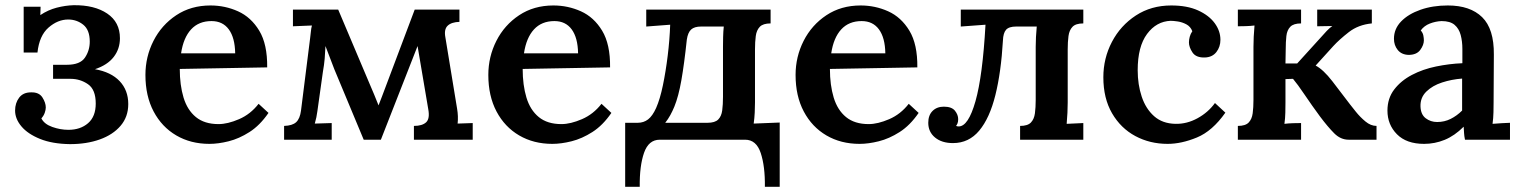

<svg xmlns="http://www.w3.org/2000/svg" viewBox="-20 -537 5843 738"><path d="M249 17Q181 16 134 -3Q87 -22 62.5 -51Q38 -80 38 -112Q38 -141 53.5 -161.5Q69 -182 99 -182Q130 -183 143 -162.5Q156 -142 156 -124Q156 -115 152 -103.5Q148 -92 139 -82Q150 -60 181 -49Q212 -38 243 -38Q289 -38 318.5 -63.5Q348 -89 348 -139Q348 -193 318 -213.5Q288 -234 251 -234H184V-288H237Q288 -288 306.5 -315.5Q325 -343 325 -377Q325 -422 300 -442Q275 -462 242 -462Q202 -462 166.5 -431Q131 -400 124 -335H71V-511H136L135 -479Q165 -499 198 -507.5Q231 -516 263 -517Q343 -518 392 -485Q441 -452 441 -390Q441 -349 417 -318Q393 -287 345 -271Q407 -260 440 -225Q473 -190 473 -137Q473 -88 443.5 -53.5Q414 -19 363.5 -1Q313 17 249 17Z M785 16Q713 16 657.5 -16.5Q602 -49 570.5 -108.5Q539 -168 539 -249Q539 -319 570 -380Q601 -441 657.5 -478.5Q714 -516 789 -516Q845 -516 895 -493.5Q945 -471 976.5 -419Q1008 -367 1007 -278L671 -272Q671 -210 685.5 -162Q700 -114 733 -87Q766 -60 820 -60Q855 -60 899 -79Q943 -98 974 -138L1012 -103Q979 -55 939 -29.5Q899 -4 859 6Q819 16 785 16ZM676 -332H884Q883 -392 859.5 -424Q836 -456 793 -456Q744 -456 714.5 -424Q685 -392 676 -332Z M1072 0V-53Q1104 -54 1118.5 -67.5Q1133 -81 1137 -112L1172 -390Q1174 -404 1175 -416Q1176 -428 1179 -439L1106 -436V-500H1280L1401 -214Q1409 -196 1418 -174Q1427 -152 1435 -132Q1442 -149 1448 -165.5Q1454 -182 1461 -200L1574 -500H1746V-453Q1715 -452 1700.5 -438Q1686 -424 1692 -393L1737 -119Q1742 -90 1739 -62L1797 -64V0H1571V-53Q1603 -53 1618 -67Q1633 -81 1626 -118L1585 -360L1444 0H1378L1265 -271Q1247 -317 1231 -360Q1230 -335 1228 -311.5Q1226 -288 1221 -260L1200 -110Q1197 -86 1190 -62L1255 -64V0Z M2103 16Q2031 16 1975.5 -16.5Q1920 -49 1888.5 -108.5Q1857 -168 1857 -249Q1857 -319 1888 -380Q1919 -441 1975.5 -478.5Q2032 -516 2107 -516Q2163 -516 2213 -493.5Q2263 -471 2294.5 -419Q2326 -367 2325 -278L1989 -272Q1989 -210 2003.5 -162Q2018 -114 2051 -87Q2084 -60 2138 -60Q2173 -60 2217 -79Q2261 -98 2292 -138L2330 -103Q2297 -55 2257 -29.5Q2217 -4 2177 6Q2137 16 2103 16ZM1994 -332H2202Q2201 -392 2177.5 -424Q2154 -456 2111 -456Q2062 -456 2032.5 -424Q2003 -392 1994 -332Z M2383 181V-65H2431Q2454 -65 2471 -78Q2488 -91 2502 -122Q2517 -156 2528 -209Q2539 -262 2546.5 -323Q2554 -384 2556 -442L2464 -435V-500H2942V-447Q2913 -447 2900.5 -434Q2888 -421 2885 -398.5Q2882 -376 2882 -347V-143Q2882 -126 2881 -104.5Q2880 -83 2877 -62L2977 -66V181H2920Q2921 102 2904 51Q2887 0 2844 0H2516Q2473 0 2455.5 50.5Q2438 101 2439 181ZM2537 -65H2699Q2728 -65 2740.5 -77.5Q2753 -90 2756 -112.5Q2759 -135 2759 -165V-358Q2759 -374 2759.5 -395Q2760 -416 2762 -435H2675Q2649 -435 2636.5 -423.5Q2624 -412 2620 -385Q2610 -291 2599 -228.5Q2588 -166 2572 -127Q2565 -110 2556.5 -94.5Q2548 -79 2537 -65Z M3284 16Q3212 16 3156.5 -16.5Q3101 -49 3069.5 -108.5Q3038 -168 3038 -249Q3038 -319 3069 -380Q3100 -441 3156.5 -478.5Q3213 -516 3288 -516Q3344 -516 3394 -493.5Q3444 -471 3475.5 -419Q3507 -367 3506 -278L3170 -272Q3170 -210 3184.5 -162Q3199 -114 3232 -87Q3265 -60 3319 -60Q3354 -60 3398 -79Q3442 -98 3473 -138L3511 -103Q3478 -55 3438 -29.5Q3398 -4 3358 6Q3318 16 3284 16ZM3175 -332H3383Q3382 -392 3358.5 -424Q3335 -456 3292 -456Q3243 -456 3213.5 -424Q3184 -392 3175 -332Z M3643 13Q3600 13 3574 -8.5Q3548 -30 3548 -65Q3548 -94 3564.5 -110.5Q3581 -127 3608 -127Q3638 -127 3650.5 -111.5Q3663 -96 3663 -79Q3663 -69 3660.5 -63Q3658 -57 3655 -53Q3659 -51 3665 -51Q3702 -51 3729.5 -148Q3757 -245 3768 -442L3673 -435V-500H4144V-447Q4115 -447 4102.5 -434Q4090 -421 4087 -398.5Q4084 -376 4084 -347V-143Q4084 -126 4083 -104Q4082 -82 4080 -61L4144 -64V0H3901V-53Q3930 -53 3942.5 -66Q3955 -79 3958 -101.5Q3961 -124 3961 -153V-357Q3961 -374 3962 -394.5Q3963 -415 3965 -435H3886Q3858 -435 3847 -422.5Q3836 -410 3835 -381Q3828 -260 3806 -171.5Q3784 -83 3744 -35Q3704 13 3643 13Z M4468 16Q4400 16 4344 -14Q4288 -44 4254.5 -101.5Q4221 -159 4221 -240Q4221 -313 4254 -376Q4287 -439 4346 -477.5Q4405 -516 4482 -516Q4543 -516 4585 -497Q4627 -478 4649 -448Q4671 -418 4671 -384Q4671 -357 4655.5 -337Q4640 -317 4611 -316Q4577 -315 4563.5 -335.5Q4550 -356 4550 -374Q4550 -384 4553 -395.5Q4556 -407 4563 -417Q4556 -435 4540 -443.5Q4524 -452 4507 -454.5Q4490 -457 4480 -457Q4425 -455 4389 -406.5Q4353 -358 4353 -267Q4353 -212 4368.5 -165.5Q4384 -119 4416 -90.5Q4448 -62 4498 -61Q4542 -60 4583 -82.5Q4624 -105 4650 -141L4690 -104Q4640 -33 4580.5 -8.5Q4521 16 4468 16Z M4738 0V-53Q4767 -53 4779.5 -66Q4792 -79 4795 -101.5Q4798 -124 4798 -153V-357Q4798 -374 4799 -396Q4800 -418 4802 -439Q4786 -437 4768 -436.5Q4750 -436 4738 -436V-500H4981V-447Q4952 -447 4939.5 -434Q4927 -421 4924.5 -398.5Q4922 -376 4922 -347L4921 -293H4966L5055 -391Q5069 -407 5079.5 -418Q5090 -429 5101 -437L5043 -436V-500H5253V-447Q5201 -442 5164.5 -413.5Q5128 -385 5105 -360L5037 -285Q5066 -270 5101 -225L5169 -136Q5176 -127 5192 -107Q5208 -87 5228.5 -70Q5249 -53 5271 -53V0H5164Q5133 0 5108.5 -24.5Q5084 -49 5054 -89Q5023 -131 4995 -172.5Q4967 -214 4950 -234L4921 -233V-143Q4921 -126 4920.5 -104Q4920 -82 4917 -61Q4933 -63 4951 -63.5Q4969 -64 4981 -64V0Z M5611 0Q5608 -15 5607.5 -25.5Q5607 -36 5606 -50Q5571 -15 5533 0.5Q5495 16 5454 16Q5386 16 5349.5 -21Q5313 -58 5313 -112Q5313 -159 5339 -193Q5365 -227 5407 -249Q5449 -271 5500 -281.5Q5551 -292 5601 -294V-349Q5601 -378 5594.5 -402.5Q5588 -427 5571 -441.5Q5554 -456 5521 -456Q5498 -455 5476 -446.5Q5454 -438 5441 -420Q5449 -411 5451 -400.5Q5453 -390 5453 -382Q5453 -364 5439 -345Q5425 -326 5394 -326Q5367 -327 5352.5 -345Q5338 -363 5338 -388Q5338 -426 5365.5 -454.5Q5393 -483 5440 -499.5Q5487 -516 5545 -516Q5631 -516 5677 -471Q5723 -426 5722 -327Q5722 -274 5721.5 -234.5Q5721 -195 5721 -143Q5721 -128 5720.5 -105.5Q5720 -83 5717 -61Q5755 -64 5784 -65V0ZM5600 -235Q5560 -232 5523 -220Q5486 -208 5462.5 -185Q5439 -162 5440 -128Q5441 -97 5460 -82.5Q5479 -68 5504 -68Q5532 -68 5556 -80Q5580 -92 5600 -112Q5600 -122 5600 -133Q5600 -144 5600 -155Q5600 -169 5600 -190Q5600 -211 5600 -235Z"/></svg>

Font: Lora SemiBold
Style: Regular
Weight: 600
Designer: Olga Karpushina, Alexei Vanyashin (Cyrillic)
Foundry: Cyreal
Version: Version 3.011; ttfautohint (v1.8.4.7-5d5b)